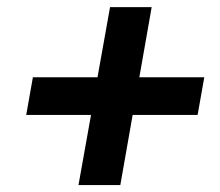

<svg xmlns="http://www.w3.org/2000/svg" viewBox="-20 -620 626 547"><path d="M203.6 -92.8H322.8L357.9 -292.5H543L562 -399.9H377L412.1 -599.6H293.5L257.8 -399.9H73.7L54.7 -292.5H239.3Z"/></svg>

Font: Cascadia Mono SemiBold
Style: Italic
Weight: 600
Italic angle: -10°
Monospace: yes
Designer: Aaron Bell
Foundry: Saja Typeworks
Version: Version 2404.023